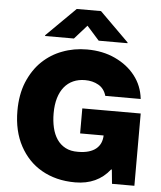

<svg xmlns="http://www.w3.org/2000/svg" viewBox="-62 -1012 903 1075"><g transform="rotate(5 389.0 -474.0)"><path d="M400.6 9.9Q345.5 9.9 298.1 -2.1Q250.7 -14.2 211.5 -36.8Q172.2 -59.3 141.7 -91.4Q111.2 -123.6 89.5 -163.7Q44 -247.5 44 -362.2Q44 -452.1 72.4 -522.4Q103 -595.5 152.3 -642.4Q201.7 -689.3 264.2 -712.4Q328.8 -737.2 402.7 -737.2Q491.8 -737.2 561.4 -704.5Q631.4 -671.9 673.7 -617.5Q717.7 -561.8 725.9 -487.2H527Q514.6 -528.8 481.9 -546.9Q449.6 -565.3 407 -565.3Q370 -565.3 340.6 -552.2Q311.1 -539.1 290.3 -513.7Q269.5 -488.3 258.3 -451Q247.2 -413.7 247.2 -365.1Q247.2 -321.7 255.9 -284.4Q264.6 -247.2 283.2 -219.6Q301.8 -192.1 331.1 -176.7Q360.4 -161.2 402 -161.9Q436.1 -161.9 461.3 -169.4Q486.5 -176.8 503 -190.5Q519.5 -204.2 527.9 -223.2Q536.2 -242.2 536.9 -265.6H404.8V-406.2H733V0H607.2L599.4 -79.5H595.2Q525.2 9.9 400.6 9.9ZM625 -791.9H463.1L393.5 -870L323.9 -791.9H161.9V-796.2L325.3 -958.1H461.6L625 -796.2Z"/></g></svg>

Font: Linik Sans Black
Style: Regular
Weight: 900
Designer: Fonts by Rasmus Andersson / Changes by Cristiano Sobral with parts from Marc Monis
Foundry: rsms
Version: Version 3.020; ttfautohint (v1.6)